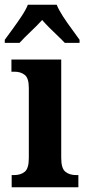

<svg xmlns="http://www.w3.org/2000/svg" viewBox="-35 -786 364 806"><path d="M14 0V-51H24Q52 -51 69 -65Q86 -79 86 -122V-417Q86 -458 69 -471.5Q52 -485 26 -485H13V-536H222V-123Q222 -79 239.5 -65Q257 -51 284 -51H294V0ZM-15 -619Q-1 -638 18 -664Q37 -690 55 -717Q73 -744 82 -766H203Q212 -744 229.5 -717Q247 -690 266.5 -664Q286 -638 299 -619V-606H237Q226 -618 208.5 -634.5Q191 -651 173 -669Q155 -687 142 -702Q121 -679 93 -652.5Q65 -626 47 -606H-15Z"/></svg>

Font: Noto Serif Lao Condensed
Style: Bold
Weight: 700
Width: 3
Designer: Monotype Design Team
Foundry: Monotype Imaging Inc.
Version: Version 2.003; ttfautohint (v1.8.4.7-5d5b)